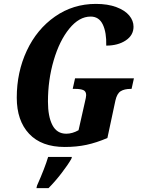

<svg xmlns="http://www.w3.org/2000/svg" viewBox="-20 -744 721 985"><path d="M66 -243Q66 -374 117.5 -484Q169 -594 262 -659Q355 -724 472 -724Q533 -724 577 -707.5Q621 -691 643 -664.5Q665 -638 665 -607Q665 -563 625 -536.5Q585 -510 525 -510Q527 -577 507.5 -618Q488 -659 445 -659Q386 -659 335.5 -597Q285 -535 255.5 -434.5Q226 -334 226 -223Q226 -146 249 -102Q272 -58 320 -58Q351 -58 383 -76L415 -218Q422 -246 422 -256Q422 -275 408 -281.5Q394 -288 366 -288H353L365 -342H667L655 -288H651Q618 -288 599 -276Q580 -264 572 -228L531 -36Q475 -12 424 -1Q373 10 312 10Q193 10 129.5 -57.5Q66 -125 66 -243ZM170 208Q210 118 227 61H349L346 71Q329 101 295.5 144.5Q262 188 229 221H167Z"/></svg>

Font: Noto Serif CondExtraBold
Style: Italic
Weight: 800
Width: 3
Italic angle: -12°
Designer: Monotype Design Team
Foundry: Monotype Imaging Inc.
Version: Version 1.001